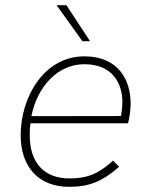

<svg xmlns="http://www.w3.org/2000/svg" viewBox="-20 -717 580 743"><path d="M247.5 6C324.5 6 376 -14.5 441 -71.5L417.5 -95.5C361.5 -44.5 318 -26.5 248.5 -26.5C151.5 -26.5 95 -86.5 95 -193.5C95 -208.5 95.5 -223.5 98 -240H475.5C480.5 -258 485.5 -291.5 485.5 -317C485.5 -406 439 -499 306.5 -499C150.5 -499 60 -341.5 60 -193.5C60 -74 127 6 247.5 6ZM101.5 -267.5C124.5 -383 204 -468.5 306.5 -468.5C416.5 -468.5 453.5 -392.5 453.5 -323C453.5 -304 451.5 -286.5 448 -268ZM199 -697 299 -557.5H328.5L237 -697Z"/></svg>

Font: HK Grotesk ExtraLight
Style: Italic
Weight: 200
Italic angle: -16°
Designer: Alfredo Marco Pradil
Foundry: Hanken Design Co.
Version: Version 3.001;FEAKit 1.0